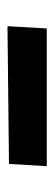

<svg xmlns="http://www.w3.org/2000/svg" viewBox="164 -570 145 513"><g transform="rotate(90 236.5 -313.5)"><path d="M424 -366 418 -265 50 -261 56 -366Z"/></g></svg>

Font: Lora
Style: Bold Italic
Weight: 700
Italic angle: -3°
Designer: Olga Karpushina, Alexei Vanyashin (Cyrillic)
Foundry: Cyreal
Version: Version 3.004